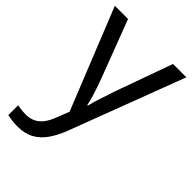

<svg xmlns="http://www.w3.org/2000/svg" viewBox="-228 -631 966 966"><g transform="rotate(45 255.0 -148.0)"><path d="M1 -536H95L211 -231Q221 -204 229.5 -179Q238 -154 245 -130.5Q252 -107 256 -85H260Q266 -110 279 -150.5Q292 -191 306 -232L415 -536H510L279 74Q260 124 234.5 161.5Q209 199 172.5 219.5Q136 240 84 240Q60 240 42 237.5Q24 235 11 232V162Q22 164 37.5 166Q53 168 70 168Q101 168 123.5 156.5Q146 145 162 123.5Q178 102 189 73L217 2Z"/></g></svg>

Font: hexubangla05
Style: Book
Weight: 400
Designer: Jelle Bosma - Monotype Design Team
Foundry: Monotype Imaging Inc.
Version: Version 2.003